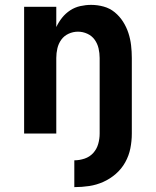

<svg xmlns="http://www.w3.org/2000/svg" viewBox="-20 -548 640 788"><path d="M285 220V110Q306 110 327 103Q348 96 362.5 80Q377 64 383 43Q389 22 389 0V-310Q389 -330 384.5 -349.5Q380 -369 368.5 -385Q357 -401 338.5 -409.5Q320 -418 300 -418Q280 -418 261.5 -409.5Q243 -401 231.5 -385Q220 -369 215.5 -349.5Q211 -330 211 -310V0H79V-520H211V-437Q221 -458 235 -475.5Q249 -493 268 -505.5Q287 -518 309.5 -523Q332 -528 354 -528Q380 -528 405.5 -521Q431 -514 451 -497.5Q471 -481 485 -459Q499 -437 507 -412.5Q515 -388 518 -362Q521 -336 521 -310V0Q521 31 515 61Q509 91 494 118Q479 145 455.5 165.5Q432 186 404 198.5Q376 211 346 215.5Q316 220 285 220Z"/></svg>

Font: Iosevka Custom XBdEx
Style: Regular
Weight: 800
Width: 7
Monospace: yes
Designer: Belleve Invis
Foundry: Belleve Invis
Version: Version 11.2.4; ttfautohint (v1.8.4)